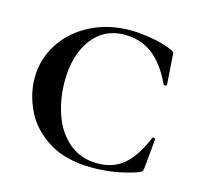

<svg xmlns="http://www.w3.org/2000/svg" viewBox="-79 -565 691 662"><g transform="rotate(15 266.5 -234.0)"><path d="M461 -451Q468 -448 470 -444.5Q472 -441 472 -434L479 -331Q479 -328 473.5 -327Q468 -326 467 -330Q436 -396 394 -428Q352 -460 294 -460Q220 -460 177.5 -402Q135 -344 135 -251Q135 -189 154.5 -133Q174 -77 215.5 -42Q257 -7 318 -7Q373 -7 410.5 -39Q448 -71 477 -140Q478 -144 483 -143Q488 -142 488 -139L478 -33Q477 -25 475 -22Q473 -19 464 -15Q387 12 304 12Q209 12 148 -26Q87 -64 59.5 -121Q32 -178 32 -236Q32 -304 68.5 -360Q105 -416 168.5 -448Q232 -480 309 -480Q346 -480 389.5 -472Q433 -464 461 -451Z"/></g></svg>

Font: Cormorant Unicase SemiBold
Style: Regular
Weight: 600
Designer: Christian Thalmann (Catharsis Fonts)
Foundry: Catharsis Fonts
Version: Version 4.000